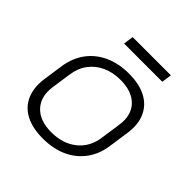

<svg xmlns="http://www.w3.org/2000/svg" viewBox="-184 -841 995 995"><g transform="rotate(45 313.0 -343.5)"><path d="M274 7Q198 7 147.5 -19.5Q97 -46 75 -96Q53 -146 62 -215L78 -325Q88 -394 124 -443.5Q160 -493 218.5 -520Q277 -547 352 -547Q428 -547 478.5 -520.5Q529 -494 551.5 -444Q574 -394 564 -325L548 -215Q539 -146 502.5 -96Q466 -46 408 -19.5Q350 7 274 7ZM282 -47Q367 -47 422.5 -92Q478 -137 488 -215L504 -325Q515 -403 472 -448Q429 -493 344 -493Q288 -493 244 -472.5Q200 -452 172.5 -414.5Q145 -377 138 -325L122 -215Q112 -138 155 -92.5Q198 -47 282 -47ZM512 -694 504 -639H224L232 -694Z"/></g></svg>

Font: Pathway Extreme 8pt Thin
Style: Italic
Weight: 100
Italic angle: -8°
Designer: Eduardo Rodriguez Tunni
Foundry: Eduardo Rodriguez Tunni
Version: Version 1.000